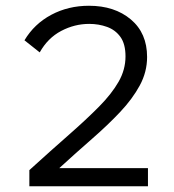

<svg xmlns="http://www.w3.org/2000/svg" viewBox="-20 -647 603 667"><path d="M82 0V-56Q158 -125 219 -178.5Q280 -232 324 -276.5Q368 -321 392 -363Q416 -405 416 -451Q416 -494 398.5 -518.5Q381 -543 352 -553.5Q323 -564 290 -564Q239 -564 192.5 -539.5Q146 -515 118 -465L65 -507Q99 -564 158 -595.5Q217 -627 289 -627Q378 -627 434.5 -579.5Q491 -532 491 -449Q491 -397 465.5 -350Q440 -303 397 -257.5Q354 -212 299.5 -164.5Q245 -117 186 -63H494V0Z"/></svg>

Font: Inconsolata SemiExpanded
Style: Regular
Weight: 400
Width: 6
Monospace: yes
Designer: Raph Levien, Cyreal, Brenton Simpson
Foundry: Raph Levien, Cyreal, Google
Version: Version 3.100; ttfautohint (v1.8.4.7-5d5b)